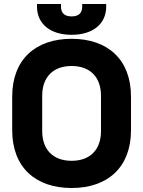

<svg xmlns="http://www.w3.org/2000/svg" viewBox="-20 -917 716 960"><path d="M338 -743C445 -743 511 -798 511 -884V-897H391V-884C391 -855 377 -835 338 -835C299 -835 285 -855 285 -884V-897H165V-884C165 -798 231 -743 338 -743ZM338 23C519 23 635 -81 635 -266V-434C635 -619 519 -723 338 -723C157 -723 41 -619 41 -434V-266C41 -81 157 23 338 23ZM338 -113C244 -113 191 -170 191 -262V-438C191 -530 244 -587 338 -587C432 -587 485 -530 485 -438V-262C485 -170 432 -113 338 -113Z"/></svg>

Font: Kalas SG
Style: Bold
Weight: 700
Designer: Kalas
Foundry: Kalas
Version: Version 2.000;FEAKit 1.0